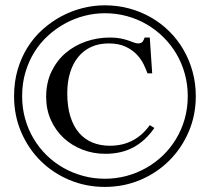

<svg xmlns="http://www.w3.org/2000/svg" viewBox="-20 -698 800 733"><path d="M569.3 -209.5Q535.6 -160.6 489.7 -135.7Q443.8 -110.8 381.8 -110.8Q335.9 -110.8 294.9 -126.7Q253.9 -142.6 223.1 -171.1Q192.4 -199.7 174.3 -239.7Q156.2 -279.8 156.2 -328.1Q156.2 -382.3 176.5 -424.6Q196.8 -466.8 230.5 -495.6Q264.2 -524.4 308.1 -539.6Q352.1 -554.7 399.4 -554.7Q422.9 -554.7 439.9 -551.3Q457 -547.9 469.7 -543.5Q482.4 -539.1 491.5 -535.6Q500.5 -532.2 507.8 -532.2Q514.6 -532.2 518.8 -534.4Q522.9 -536.6 525.4 -540Q527.8 -543.5 529.3 -547.4Q530.8 -551.3 532.2 -554.7H551.8L561 -418H543Q538.1 -432.1 528.8 -451.7Q519.5 -471.2 502.7 -489.3Q485.8 -507.3 459.5 -519.8Q433.1 -532.2 394.5 -532.2Q357.4 -532.2 328.1 -518.8Q298.8 -505.4 278.6 -480.5Q258.3 -455.6 247.6 -420.7Q236.8 -385.7 236.8 -342.8Q236.8 -291.5 248.5 -253.7Q260.3 -215.8 281.7 -190.9Q303.2 -166 333 -153.8Q362.8 -141.6 399.4 -141.6Q495.6 -141.6 551.8 -220.2ZM696.8 -331.1Q696.8 -375.5 685.5 -416.3Q674.3 -457 653.6 -492.2Q632.8 -527.3 604 -555.9Q575.2 -584.5 540 -605Q504.9 -625.5 464.4 -636.5Q423.8 -647.5 380.4 -647.5Q341.3 -647.5 303 -637.7Q264.6 -627.9 229.5 -608.9Q194.3 -589.8 164.1 -562.5Q133.8 -535.2 111.8 -500Q89.8 -464.8 77.1 -422.4Q64.5 -379.9 64.5 -331.1Q64.5 -285.6 75.9 -244.6Q87.4 -203.6 108.4 -168.5Q129.4 -133.3 158.4 -105Q187.5 -76.7 222.7 -56.9Q257.8 -37.1 297.6 -26.4Q337.4 -15.6 380.4 -15.6Q422.4 -15.6 462.2 -26.1Q502 -36.6 537.1 -56.4Q572.3 -76.2 601.6 -104.2Q630.9 -132.3 652.1 -167.5Q673.3 -202.6 685.1 -243.9Q696.8 -285.2 696.8 -331.1ZM727.5 -331.1Q727.5 -257.8 700.2 -194.6Q672.9 -131.3 625.7 -84.5Q578.6 -37.6 515.4 -11Q452.1 15.6 380.4 15.6Q308.6 15.6 245.6 -10.7Q182.6 -37.1 135.5 -83.5Q88.4 -129.9 61 -193.4Q33.7 -256.8 33.7 -331.1Q33.7 -385.3 47.4 -431.9Q61 -478.5 85.2 -517.1Q109.4 -555.7 142.6 -585.4Q175.8 -615.2 214.1 -635.7Q252.4 -656.2 294.9 -667Q337.4 -677.7 380.4 -677.7Q429.2 -677.7 473.9 -665.5Q518.6 -653.3 557.1 -631.1Q595.7 -608.9 627.2 -577.4Q658.7 -545.9 680.9 -507.3Q703.1 -468.8 715.3 -424.1Q727.5 -379.4 727.5 -331.1Z"/></svg>

Font: Doulos SIL Afr
Style: Regular
Weight: 400
Designer: Walt Agee, Victor Gaultney, Peter Martin, Debbi Hosken, Becca Hirsbrunner
Foundry: SIL International
Version: Version 5.000